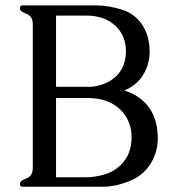

<svg xmlns="http://www.w3.org/2000/svg" viewBox="-20 -706 645 726"><path d="M343.8 -685.5Q391.6 -685.5 443.6 -668.7Q495.6 -651.9 523.4 -603Q545.9 -564 545.9 -508.3Q544.9 -455.6 515.6 -414.6Q494.6 -383.8 450.7 -363.8Q520 -341.3 552.2 -286.1Q576.7 -242.7 576.7 -181.6Q575.7 -123.5 543.5 -78.1Q515.6 -38.6 464.8 -19.3Q414.1 0 371.6 0H65.4Q55.2 0 55.2 -10.3Q55.2 -22.5 79.6 -31.2Q104 -40 104 -71.3V-614.3Q104 -645 79.6 -653.8Q55.2 -662.6 55.2 -675.3Q55.2 -685.5 65.4 -685.5ZM191.9 -335.4V-35.6H302.2Q337.9 -35.6 374.3 -46.1Q410.6 -56.6 437 -82.5Q477.5 -122.1 477.5 -187Q477.5 -249.5 435.1 -291.5Q389.2 -335.4 312.5 -335.4ZM191.9 -377.9H326.7Q384.3 -384.3 419.4 -418Q456.1 -453.6 456.1 -512.7Q456.1 -570.3 417.5 -607.4Q376 -647 307.1 -647H191.9Z"/></svg>

Font: Caudex
Style: Regular
Weight: 400
Version: Version 1.04